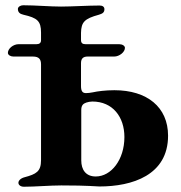

<svg xmlns="http://www.w3.org/2000/svg" viewBox="-20 -705 687 730"><path d="M10 -504C10 -496 20 -490 31 -490H105C128 -490 136 -480 136 -460V-96C136 -53 118 -43 73 -31C58 -27 50 -18 50 -10C50 -2 58 5 71 5C113 5 170 0 213 0C319 0 344 4 358 4C483 4 619 -39 619 -189C619 -298 539 -362 415 -362C381 -362 351 -358 333 -354C324 -352 313 -351 307 -351C294 -351 288 -358 288 -378V-465C288 -483 297 -490 313 -490H414C434 -490 455 -507 455 -523C455 -531 445 -537 433 -537H305C294 -537 288 -541 288 -553V-580C289 -621 301 -634 356 -649C369 -653 377 -657 377 -670C377 -679 370 -684 359 -684C315 -684 252 -680 212 -680C171 -680 114 -685 68 -685C58 -685 48 -679 48 -671C48 -659 55 -652 69 -649C122 -637 136 -625 136 -581V-552C136 -542 130 -537 119 -537H51C30 -537 10 -520 10 -504ZM308 -315C313 -317 324 -319 331 -319C409 -319 453 -260 453 -184C453 -98 403 -34 344 -34C306 -34 289 -60 289 -95V-287C289 -304 296 -311 308 -315Z"/></svg>

Font: EB Garamond
Style: Bold
Weight: 700
Designer: Georg Duffner and Octavio Pardo
Foundry: Georg Duffner
Version: Version 1.000;PS 001.000;hotconv 1.0.88;makeotf.lib2.5.64775